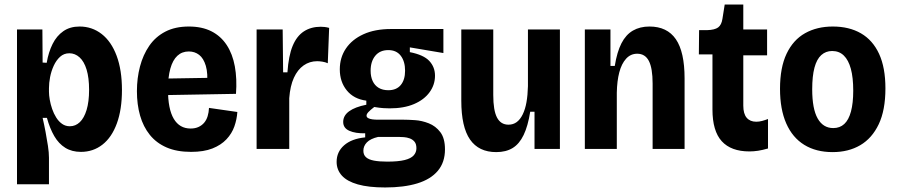

<svg xmlns="http://www.w3.org/2000/svg" viewBox="-20 -657 3958 847"><path d="M55 156V-260V-527H167L168 -381L186 -380Q194 -427 212 -463Q230 -499 259.5 -519.5Q289 -540 331 -540Q386 -540 428.5 -507Q471 -474 494.5 -411Q518 -348 518 -260Q518 -174 495.5 -112.5Q473 -51 432 -19Q391 13 337 13Q297 13 268 -5Q239 -23 219.5 -56.5Q200 -90 187 -137H168Q175 -107 181 -75Q187 -43 191.5 -13.5Q196 16 196 39V156ZM288 -100Q313 -100 332 -118Q351 -136 362 -172Q373 -208 373 -261Q373 -314 362 -350Q351 -386 331 -404Q311 -422 286 -422Q262 -422 245 -406.5Q228 -391 217 -367Q206 -343 201 -317Q196 -291 196 -268V-252Q196 -237 199.5 -217Q203 -197 210 -176.5Q217 -156 228 -138.5Q239 -121 254 -110.5Q269 -100 288 -100Z M823 13Q760 13 715 -6.5Q670 -26 641 -62Q612 -98 598 -147Q584 -196 584 -255Q584 -312 597.5 -363.5Q611 -415 638.5 -455Q666 -495 709.5 -517.5Q753 -540 813 -540Q871 -540 912.5 -519Q954 -498 980 -458.5Q1006 -419 1016 -364Q1026 -309 1021 -243L683 -237V-310L925 -314L893 -279Q898 -333 888 -366.5Q878 -400 858.5 -415Q839 -430 813 -430Q783 -430 762.5 -411Q742 -392 731.5 -354.5Q721 -317 721 -262Q721 -176 746.5 -133Q772 -90 821 -90Q841 -90 856 -97Q871 -104 881 -116Q891 -128 896 -144.5Q901 -161 902 -181L1027 -163Q1025 -131 1014 -99.5Q1003 -68 979 -42.5Q955 -17 917 -2Q879 13 823 13Z M1112 0V-277V-527H1227L1229 -338H1248Q1253 -411 1271 -454.5Q1289 -498 1320.5 -518.5Q1352 -539 1395 -539Q1403 -539 1412 -538Q1421 -537 1432 -534L1426 -378Q1415 -383 1402 -385Q1389 -387 1379 -387Q1346 -387 1319.5 -368.5Q1293 -350 1276.5 -314Q1260 -278 1256 -224V0Z M1679 170Q1606 170 1558.5 156.5Q1511 143 1488 117.5Q1465 92 1465 57Q1465 13 1498 -16Q1531 -45 1591 -51V-69Q1548 -68 1521 -80Q1494 -92 1494 -119Q1494 -147 1520 -166Q1546 -185 1596 -195V-213Q1541 -220 1510 -258Q1479 -296 1479 -351Q1479 -403 1506 -443Q1533 -483 1583.5 -506Q1634 -529 1705 -529H1936V-423L1788 -448V-427Q1849 -415 1874 -388Q1899 -361 1899 -323Q1899 -283 1875 -250Q1851 -217 1806.5 -198Q1762 -179 1699 -179Q1687 -179 1671 -180Q1655 -181 1631 -185Q1614 -172 1605.5 -163Q1597 -154 1597 -147Q1597 -140 1604 -136Q1611 -132 1622.5 -130.5Q1634 -129 1646 -129H1760Q1780 -129 1810.5 -127Q1841 -125 1871.5 -113Q1902 -101 1922.5 -74Q1943 -47 1943 2Q1943 59 1911.5 96.5Q1880 134 1821 152Q1762 170 1679 170ZM1688 56Q1737 56 1765 49Q1793 42 1805 28.5Q1817 15 1817 -3Q1817 -22 1808.5 -32Q1800 -42 1787.5 -46.5Q1775 -51 1762 -52Q1749 -53 1739 -53H1648Q1614 -45 1598.5 -29Q1583 -13 1583 8Q1583 26 1594.5 36.5Q1606 47 1629.5 51.5Q1653 56 1688 56ZM1693 -259Q1729 -259 1748 -282Q1767 -305 1767 -345Q1767 -386 1748 -411Q1729 -436 1693 -436Q1656 -436 1635.5 -411Q1615 -386 1615 -345Q1615 -319 1624 -299.5Q1633 -280 1650.5 -269.5Q1668 -259 1693 -259Z M2169 14Q2092 14 2053.5 -41.5Q2015 -97 2015 -213V-527H2156V-238Q2156 -170 2172.5 -138.5Q2189 -107 2223 -107Q2244 -107 2259.5 -118.5Q2275 -130 2286 -152.5Q2297 -175 2302.5 -206Q2308 -237 2309 -277V-527H2450V-220V0H2338V-164H2319Q2309 -101 2290 -61.5Q2271 -22 2241.5 -4Q2212 14 2169 14Z M2560 0V-324V-527H2673V-366H2692Q2702 -428 2721.5 -466Q2741 -504 2772 -522Q2803 -540 2845 -540Q2923 -540 2961.5 -484Q3000 -428 3000 -311V0H2859V-288Q2859 -356 2842.5 -388Q2826 -420 2791 -420Q2762 -420 2742 -398Q2722 -376 2712 -338Q2702 -300 2701 -248V0Z M3286 11Q3205 11 3164 -34Q3123 -79 3123 -174V-417H3063L3064 -524H3099Q3133 -525 3148 -536Q3163 -547 3167 -574L3177 -637H3259V-527H3364V-413H3259V-191Q3259 -155 3274 -137.5Q3289 -120 3316 -120Q3329 -120 3342 -123.5Q3355 -127 3368 -132V-2Q3344 5 3324.5 8Q3305 11 3286 11Z M3653 14Q3580 14 3528 -18Q3476 -50 3448.5 -112.5Q3421 -175 3421 -265Q3421 -359 3450 -420Q3479 -481 3531.5 -510.5Q3584 -540 3654 -540Q3726 -540 3778 -510Q3830 -480 3858 -419.5Q3886 -359 3886 -267Q3886 -171 3856.5 -109Q3827 -47 3775 -16.5Q3723 14 3653 14ZM3656 -92Q3685 -92 3704.5 -110Q3724 -128 3734 -165Q3744 -202 3744 -257Q3744 -315 3733.5 -353.5Q3723 -392 3702.5 -412Q3682 -432 3651 -432Q3623 -432 3603 -414Q3583 -396 3573 -358.5Q3563 -321 3563 -263Q3563 -177 3587 -134.5Q3611 -92 3656 -92Z"/></svg>

Font: Bricolage Grotesque 24pt SemiCondensed
Style: Bold
Weight: 700
Width: 4
Designer: Mathieu Triay
Foundry: Atelier Triay
Version: Version 1.001;gftools[0.9.33.dev8+g029e19f]